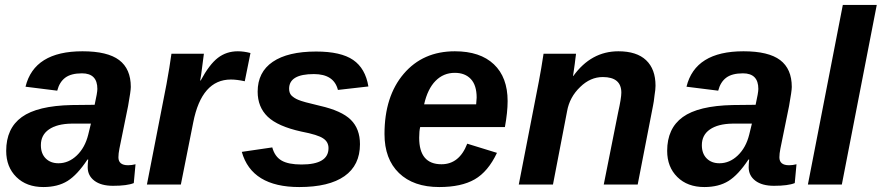

<svg xmlns="http://www.w3.org/2000/svg" viewBox="-20 -745 3559 775"><path d="M436 5Q388 5 361 -15.5Q334 -36 334 -70Q334 -83 336 -101H333Q292 -39 252.5 -14.5Q213 10 155 10Q87 10 46 -30.5Q5 -71 5 -136Q5 -227 68 -272.5Q131 -318 269 -321L362 -322Q373 -371 373 -386Q373 -449 311 -449Q267 -449 243.5 -431.5Q220 -414 211 -379L83 -395Q118 -538 313 -538Q414 -538 461 -502.5Q508 -467 508 -394Q508 -378 497 -317L462 -145Q458 -125 458 -110Q458 -78 497 -78Q512 -78 527 -82L520 -6Q493 5 436 5ZM336 -201 347 -246H268Q210 -245 177.5 -222.5Q145 -200 145 -159Q145 -125 164.5 -105.5Q184 -86 216 -86Q257 -86 290 -117.5Q323 -149 336 -201Z M991 -531 968 -417Q936 -424 912 -424Q794 -424 760 -251L710 0H573L652 -405Q665 -476 672 -528H803L792 -444L788 -420H790Q825 -485 859.5 -511.5Q894 -538 940 -538Q964 -538 991 -531Z M1433 -163Q1433 -78 1370.5 -34Q1308 10 1188 10Q996 10 956 -132L1079 -150Q1089 -113 1116.5 -97Q1144 -81 1197 -81Q1306 -81 1306 -147Q1306 -172 1285 -186Q1264 -201 1196 -214Q1101 -235 1060.5 -274Q1020 -313 1020 -375Q1020 -454 1081 -495.5Q1142 -537 1256 -537Q1356 -537 1405.5 -503Q1455 -469 1467 -396L1344 -382Q1328 -446 1247 -446Q1147 -446 1147 -387Q1147 -370 1156 -360Q1167 -349 1184 -342Q1202 -334 1271 -318Q1359 -298 1396 -261.5Q1433 -225 1433 -163Z M2018 -232H1676Q1672 -216 1672 -189Q1672 -82 1762 -82Q1834 -82 1866 -165L1986 -128Q1950 -52 1896 -21Q1842 10 1753 10Q1649 10 1590.5 -46.5Q1532 -103 1532 -204Q1532 -356 1609.5 -447Q1687 -538 1816 -538Q1918 -538 1973.5 -485.5Q2029 -433 2029 -337Q2029 -292 2018 -232ZM1692 -324H1902L1904 -351Q1904 -401 1880.5 -426Q1857 -451 1816 -451Q1770 -451 1738 -418.5Q1706 -386 1692 -324Z M2554 0H2417L2475 -291Q2488 -349 2488 -371Q2488 -434 2413 -434Q2363 -434 2322 -394Q2279 -353 2269 -296L2212 0H2074L2155 -416Q2165 -468 2174 -528H2305Q2305 -527 2304.5 -522.5Q2304 -518 2302.5 -507.5Q2301 -497 2300 -487L2293 -438H2294Q2366 -538 2476 -538Q2550 -538 2588 -502Q2626 -466 2626 -399Q2626 -384 2622 -360Q2619 -332 2616 -319Z M3104 5Q3056 5 3029 -15.5Q3002 -36 3002 -70Q3002 -83 3004 -101H3001Q2960 -39 2920.5 -14.5Q2881 10 2823 10Q2755 10 2714 -30.5Q2673 -71 2673 -136Q2673 -227 2736 -272.5Q2799 -318 2937 -321L3030 -322Q3041 -371 3041 -386Q3041 -449 2979 -449Q2935 -449 2911.5 -431.5Q2888 -414 2879 -379L2751 -395Q2786 -538 2981 -538Q3082 -538 3129 -502.5Q3176 -467 3176 -394Q3176 -378 3165 -317L3130 -145Q3126 -125 3126 -110Q3126 -78 3165 -78Q3180 -78 3195 -82L3188 -6Q3161 5 3104 5ZM3004 -201 3015 -246H2936Q2878 -245 2845.5 -222.5Q2813 -200 2813 -159Q2813 -125 2832.5 -105.5Q2852 -86 2884 -86Q2925 -86 2958 -117.5Q2991 -149 3004 -201Z M3378 0H3241L3382 -725H3519Z"/></svg>

Font: Libra Sans
Style: Bold Italic
Weight: 700
Italic angle: -12°
Foundry: Context Ltd
Version: Version 1.002